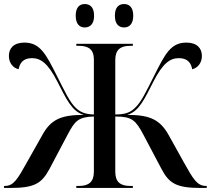

<svg xmlns="http://www.w3.org/2000/svg" viewBox="-20 -931 1044 951"><path d="M595 -795C619 -795 640 -811 640 -853C640 -896 619 -911 595 -911C569 -911 549 -896 549 -853C549 -811 569 -795 595 -795ZM400 -795C425 -795 446 -811 446 -853C446 -896 425 -911 400 -911C375 -911 355 -896 355 -853C355 -811 375 -795 400 -795ZM0 0H30C151 0 186 -22 225 -94L317 -268C351 -332 369 -352 445 -354V-80C445 -30 419 -10 372 -10H358V0H638V-10H624C576 -10 551 -30 551 -80V-354C635 -354 652 -334 688 -268L780 -94C818 -22 854 0 975 0H1004V-10H1001C956 -10 937 -44 890 -128L816 -261C773 -338 724 -362 610 -362C670 -379 697 -444 740 -527C787 -619 823 -643 866 -643C911 -643 927 -617 932 -588C958 -594 980 -618 980 -654C980 -692 956 -720 903 -720C825 -720 797 -662 744 -557C703 -476 680 -426 649 -397C625 -373 598 -364 551 -364V-634C551 -684 576 -704 624 -704H638V-714H358V-704H372C419 -704 445 -685 445 -637V-364C403 -365 378 -375 355 -397C325 -426 302 -476 261 -557C208 -662 179 -720 101 -720C48 -720 24 -692 24 -654C24 -618 46 -594 72 -588C78 -617 93 -643 138 -643C181 -643 217 -619 264 -527C307 -444 335 -379 395 -362C280 -362 231 -338 189 -261L114 -128C67 -44 48 -10 4 -10H0Z"/></svg>

Font: Noto Serif Display Medium
Style: Regular
Weight: 500
Designer: Monotype Design Team
Foundry: Monotype Imaging Inc.
Version: Version 2.009